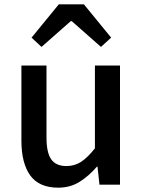

<svg xmlns="http://www.w3.org/2000/svg" viewBox="-20 -854 660 888"><path d="M249 14Q161 14 120 -42.5Q79 -99 79 -204V-551H195V-218Q195 -148 217 -117Q239 -86 287 -86Q325 -86 355 -105.5Q385 -125 419 -168V-551H535V0H440L431 -83H428Q391 -40 348 -13Q305 14 249 14ZM126 -680 252 -834H368L494 -680L447 -637L312 -756H307L172 -637Z"/></svg>

Font: Source Han Sans SC Medium
Style: Regular
Weight: 500
Designer: Ryoko NISHIZUKA 西塚涼子 (kana, bopomofo & ideographs); Paul D. Hunt (Latin, Greek & Cyrillic); Sandoll Communications 산돌커뮤니
Foundry: Adobe
Version: Version 2.004;hotconv 1.0.118;makeotfexe 2.5.65603